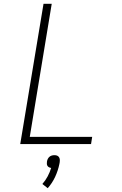

<svg xmlns="http://www.w3.org/2000/svg" viewBox="-20 -755 640 1006"><path d="M86 0 208 -735H251L136 -38H463L457 0ZM230 231 202 209Q218 191 229.5 169.5Q241 148 248 125Q242 124 237 121.5Q232 119 229 114.5Q226 110 225.5 104Q225 98 226 92Q227 85 230 78.5Q233 72 238.5 67Q244 62 251 60Q258 58 265 58Q272 58 278 60Q284 62 288 67Q292 72 293 78.5Q294 85 293 92V94L291 105Q284 139 269 171.5Q254 204 230 231Z"/></svg>

Font: Iosevka Curly XLtEx
Style: Italic
Weight: 200
Width: 7
Italic angle: -9°
Monospace: yes
Designer: Belleve Invis
Foundry: Belleve Invis
Version: Version 11.1.0; ttfautohint (v1.8.3)